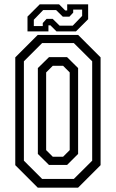

<svg xmlns="http://www.w3.org/2000/svg" viewBox="-20 -860 531 880"><path d="M153 0 50 -103V-597L153 -700H338L441 -597V-103L338 0ZM173 -40H318.5L402.5 -123.5V-579L318.5 -662.5H173L89.5 -579V-123.5ZM204.5 -104 153.5 -154.5V-548L204.5 -598H287.5L338 -548V-154.5L287.5 -104ZM222 -141.5H269L299.5 -172V-528L269 -558.5H222L191.5 -528V-172ZM106 -716V-784L162 -840H251L279 -812H288V-840H384V-772L328 -716H239L211 -744H202V-716ZM135 -740.5H176V-754.5L193.5 -773.5H221.5L253 -742.5H313.5L356.5 -787V-816H315.5V-802L298 -783.5H268L237 -814H178L135 -769.5Z"/></svg>

Font: Tourney Condensed
Style: Regular
Weight: 400
Width: 3
Designer: Tyler Finck
Foundry: Etcetera Type Co
Version: Version 1.010; ttfautohint (v1.8.3)